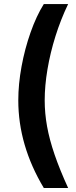

<svg xmlns="http://www.w3.org/2000/svg" viewBox="-20 -792 374 948"><path d="M70.3 -296.4Q70.3 -376.5 86.4 -463.9Q102.5 -551.3 130.9 -631.8Q159.2 -712.4 196.3 -772H316.4Q279.8 -695.8 253.9 -613.3Q228 -530.8 214.4 -449.7Q200.7 -368.7 200.7 -296.4Q200.7 -232.9 212.4 -168Q224.1 -103 249.5 -28.8Q274.9 45.4 316.4 136.2H196.3Q70.3 -74.2 70.3 -296.4Z"/></svg>

Font: Inter Tight SemiBold
Style: Regular
Weight: 600
Designer: Rasmus Andersson
Foundry: rsms
Version: Version 3.004; ttfautohint (v1.8.4.7-5d5b)